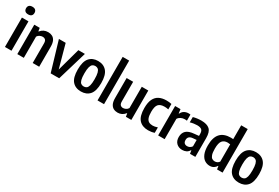

<svg xmlns="http://www.w3.org/2000/svg" viewBox="79 -1942 4485 3085"><g transform="rotate(30 2322.0 -399.0)"><path d="M54 0V-545.5H175.5V0ZM114.5 -639Q75 -639 55.8 -658Q36.5 -677 36.5 -710Q36.5 -743 55.8 -762Q75 -781 114.5 -781Q154 -781 173.2 -762Q192.5 -743 192.5 -710Q192.5 -677 173.2 -658Q154 -639 114.5 -639Z M283.5 0V-545.5H384.5L393.5 -486.5H399.5Q452.5 -554 539 -554Q581.5 -554 615.8 -536.5Q650 -519 669.8 -478.5Q689.5 -438 689.5 -369.5V0H569V-361Q569 -409.5 549.2 -427.5Q529.5 -445.5 498 -445.5Q474.5 -445.5 448 -433.8Q421.5 -422 404 -394V0Z M902.5 0 740.5 -545.5H866L983.5 -117.5L1101.5 -545.5H1222.5L1060.5 0Z M1466.5 10Q1364 10 1306 -56.2Q1248 -122.5 1248 -270.5Q1248 -420.5 1305.8 -487.2Q1363.5 -554 1466.5 -554Q1568.5 -554 1626.5 -486.5Q1684.5 -419 1684.5 -271.5Q1684.5 -122.5 1626.8 -56.2Q1569 10 1466.5 10ZM1466.5 -82.5Q1496 -82.5 1517.2 -97.8Q1538.5 -113 1549.8 -153.5Q1561 -194 1561 -269.5Q1561 -347 1549.5 -388.5Q1538 -430 1516.8 -445.8Q1495.5 -461.5 1466.5 -461.5Q1437 -461.5 1415.8 -446Q1394.5 -430.5 1383 -389.5Q1371.5 -348.5 1371.5 -272.5Q1371.5 -195.5 1382.8 -154.5Q1394 -113.5 1415.2 -98Q1436.5 -82.5 1466.5 -82.5Z M1772 0V-808H1892.5V0Z M2146.5 9.5Q2104.5 9.5 2070.8 -8Q2037 -25.5 2017 -65.8Q1997 -106 1997 -175.5V-545.5H2118V-184Q2118 -135.5 2137.2 -117Q2156.5 -98.5 2186.5 -98.5Q2208 -98.5 2234.8 -110.5Q2261.5 -122.5 2278 -150V-545.5H2399V0H2298L2289 -58H2283Q2229 9.5 2146.5 9.5Z M2713.5 10Q2603.5 10 2543.8 -56Q2484 -122 2484 -272Q2484 -374.5 2514 -436.2Q2544 -498 2600 -526Q2656 -554 2734 -554Q2758 -554 2781.8 -551.8Q2805.5 -549.5 2828.5 -544V-443.5Q2809.5 -448 2790 -449.8Q2770.5 -451.5 2755.5 -451.5Q2680.5 -451.5 2645.2 -413.2Q2610 -375 2610 -274.5Q2610 -204.5 2624.5 -164.8Q2639 -125 2667.8 -108.5Q2696.5 -92 2739.5 -92Q2778.5 -92 2828.5 -109.5V-9Q2800.5 1 2771 5.5Q2741.5 10 2713.5 10Z M2896.5 0V-545.5H2996.5L3006 -470.5H3012Q3033 -514 3067.8 -533Q3102.5 -552 3143.5 -552Q3153.5 -552 3162.8 -551.2Q3172 -550.5 3178.5 -549V-436Q3168 -438 3157.5 -438.5Q3147 -439 3136 -439Q3100.5 -439 3067.8 -422.5Q3035 -406 3017 -376.5V0Z M3345.5 9.5Q3279 9.5 3237.2 -31.2Q3195.5 -72 3195.5 -144Q3195.5 -220 3241 -262.8Q3286.5 -305.5 3389 -313.5L3469 -321.5V-353Q3469 -412 3443 -433.8Q3417 -455.5 3358.5 -455.5Q3331 -455.5 3297.2 -450.5Q3263.5 -445.5 3231 -435.5V-533.5Q3264 -543.5 3304.2 -548.8Q3344.5 -554 3380.5 -554Q3485.5 -554 3536 -508.5Q3586.5 -463 3586.5 -347.5V0H3487.5L3478.5 -58.5H3472.5Q3452 -22.5 3419 -6.5Q3386 9.5 3345.5 9.5ZM3314 -157.5Q3314 -119 3333.2 -100.8Q3352.5 -82.5 3385.5 -82.5Q3406 -82.5 3428.2 -92Q3450.5 -101.5 3469 -128V-246.5L3401.5 -240.5Q3314 -232.5 3314 -157.5Z M3855.5 10Q3806 10 3763.2 -16.5Q3720.5 -43 3694.2 -102.8Q3668 -162.5 3668 -261.5Q3668 -408 3732.8 -480.8Q3797.5 -553.5 3931.5 -553.5Q3950 -553.5 3971 -551V-808H4092V0H3989.5L3981 -57H3974.5Q3958.5 -27.5 3928.2 -8.8Q3898 10 3855.5 10ZM3892.5 -92.5Q3915 -92.5 3936.5 -103.2Q3958 -114 3971 -134.5V-454.5Q3947 -459 3922.5 -459Q3859 -459 3825.2 -418.5Q3791.5 -378 3791.5 -273Q3791.5 -199 3804.8 -160.2Q3818 -121.5 3840.8 -107Q3863.5 -92.5 3892.5 -92.5Z M4395.5 10Q4293 10 4235 -56.2Q4177 -122.5 4177 -270.5Q4177 -420.5 4234.8 -487.2Q4292.5 -554 4395.5 -554Q4497.5 -554 4555.5 -486.5Q4613.5 -419 4613.5 -271.5Q4613.5 -122.5 4555.8 -56.2Q4498 10 4395.5 10ZM4395.5 -82.5Q4425 -82.5 4446.2 -97.8Q4467.5 -113 4478.8 -153.5Q4490 -194 4490 -269.5Q4490 -347 4478.5 -388.5Q4467 -430 4445.8 -445.8Q4424.5 -461.5 4395.5 -461.5Q4366 -461.5 4344.8 -446Q4323.5 -430.5 4312 -389.5Q4300.5 -348.5 4300.5 -272.5Q4300.5 -195.5 4311.8 -154.5Q4323 -113.5 4344.2 -98Q4365.5 -82.5 4395.5 -82.5Z"/></g></svg>

Font: Encode Sans Cnd SmBold
Style: Regular
Weight: 600
Width: 3
Designer: Multiple Designers
Foundry: Impallari Type
Version: Version 3.002; ttfautohint (v1.8.3) -l 8 -r 50 -G 200 -x 14 